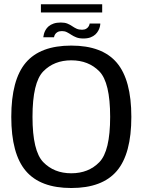

<svg xmlns="http://www.w3.org/2000/svg" viewBox="-20 -900 695 924"><path d="M323 4.8Q472.2 4.8 542.2 -77.3Q612.1 -159.5 612.1 -337.5Q612.1 -515.4 542.2 -598Q472.2 -680.6 323 -680.6Q173.7 -680.6 104 -598.3Q34.3 -515.9 34.3 -337.5Q34.3 -159.5 104.3 -77.3Q174.2 4.8 323 4.8ZM323 -66.1Q240.3 -66.1 188.3 -119.6Q136.4 -173 136.4 -337.5Q136.4 -503.2 188.3 -556.5Q240.3 -609.7 323 -609.7Q406.1 -609.7 458.1 -556.5Q510.1 -503.2 510.1 -337.5Q510.1 -173 458.1 -119.6Q406.1 -66.1 323 -66.1ZM380.9 -714.8Q401.7 -714.8 415.8 -720.2Q429.8 -725.6 438.9 -734.1Q447.9 -742.7 453.1 -752.4Q458.3 -762.1 460.6 -771.3Q462.9 -780.6 462.7 -786.8H411.4Q411.1 -781.3 407.2 -774.1Q403.3 -766.8 395.1 -761.8Q387 -756.9 374.9 -756.9Q359.6 -756.9 348.4 -762Q337.3 -767.2 327 -774.3Q316.8 -781.3 304.2 -786.5Q291.6 -791.6 272.8 -791.6Q252.7 -791.6 238.1 -786.6Q223.5 -781.6 214.1 -773.5Q204.6 -765.3 199.3 -755.6Q193.9 -746 191.5 -736.9Q189.1 -727.8 188.3 -720.8H240Q240.6 -726.6 244.5 -733.7Q248.4 -740.8 256.7 -745.6Q265.1 -750.4 278.3 -750.4Q291.6 -750.4 302 -745Q312.5 -739.7 323.1 -732.6Q333.8 -725.5 347.3 -720.2Q360.9 -714.8 380.9 -714.8ZM176.9 -840H471.8V-879.5H176.9Z"/></svg>

Font: Anybody Thin
Style: Regular
Weight: 100
Designer: Tyler Finck
Foundry: Etcetera Type Company
Version: Version 1.114;gftools[0.9.25]